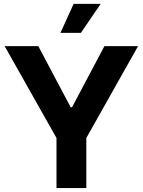

<svg xmlns="http://www.w3.org/2000/svg" viewBox="-20 -964 732 984"><path d="M269.5 -256.8 3.9 -727.5H176.3L342.3 -414.1H349.1L515.1 -727.5H687.5L422.4 -256.8V0H269.5ZM289.6 -795.4 357.4 -944.3H496.1L394.5 -795.4Z"/></svg>

Font: Inter Tight Stencil
Style: Bold
Weight: 700
Designer: Rasmus Andersson
Foundry: rsms
Version: Version 3.004;Glyphs 3.1.2 (3151)